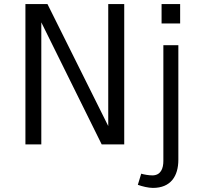

<svg xmlns="http://www.w3.org/2000/svg" viewBox="-20 -710 985 944"><path d="M105 0H183.1V-600.1L480 0H590.8V-689.9H512.2V-90.3L213.4 -689.9H105ZM774.4 -594.7H865.7V-689.9H774.4ZM731.9 213.9C819.3 213.9 856.9 156.2 856.9 75.2V-487.8H783.2V81.5C783.2 117.7 771 152.3 729 152.3C711.9 152.3 689 148.4 674.3 144L657.7 198.7C679.2 206.5 709.5 213.9 731.9 213.9Z"/></svg>

Font: HK Grotesk
Style: Regular
Weight: 400
Designer: Alfredo Marco Pradil and Stefan Peev
Foundry: Hanken Design Co.
Version: Version 1.045;PS 001.045;hotconv 1.0.88;makeotf.lib2.5.64775